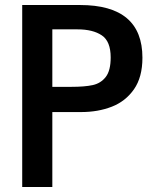

<svg xmlns="http://www.w3.org/2000/svg" viewBox="-20 -745 640 765"><path d="M68.5 -725H299Q547.5 -725 547.5 -515Q547.5 -437.5 513.8 -389.2Q480 -341 425.2 -319.8Q370.5 -298.5 303 -298.5H188.5V0H68.5ZM421 -516Q421 -580.5 385.5 -604.2Q350 -628 289 -628H188.5V-399H264.5Q317.5 -399 349.5 -406Q381.5 -413 401.2 -438.2Q421 -463.5 421 -516Z"/></svg>

Font: JuliaMono SemiBold
Style: Regular
Weight: 600
Monospace: yes
Designer: cormullion
Foundry: corm
Version: Version 0.055; ttfautohint (v1.8.4)